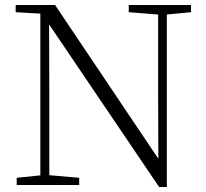

<svg xmlns="http://www.w3.org/2000/svg" viewBox="-20 -743 828 771"><path d="M47 0V-29L153 -40H172L298 -29V0ZM142 0V-701H177L178 -343V0ZM497 -694V-723H747V-694L642 -684H624ZM619 8 169 -657 167 -658 147 -688 43 -694V-723H201L633 -80L616 -74L615 -373V-723H650V8Z"/></svg>

Font: Noto Serif JP ExtraLight ExtraLight
Style: Regular
Weight: 250
Version: Version 2.003-H1;hotconv 1.1.1;makeotfexe 2.6.0